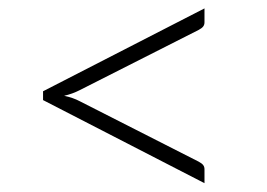

<svg xmlns="http://www.w3.org/2000/svg" viewBox="-20 -558 620 446"><path d="M80 -346 455 -538.5V-506Q455 -500.5 452 -496.5Q449 -492.5 441.5 -488.5L165 -348.5Q148.5 -340 129 -335.5Q150 -331 165 -323L441.5 -182.5Q449 -178.5 452 -174.5Q455 -170.5 455 -165V-132.5L80 -325.5Z"/></svg>

Font: Lato TR Light
Style: Regular
Weight: 300
Designer: Lukasz Dziedzic
Foundry: Lukasz Dziedzic
Version: Version 1.104 2013